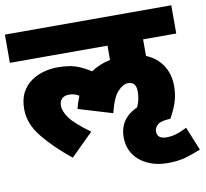

<svg xmlns="http://www.w3.org/2000/svg" viewBox="-82 -711 991 924"><g transform="rotate(-10 414.0 -249.5)"><path d="M219 -423Q275 -423 309.5 -411.5Q344 -400 383 -375Q423 -403 477 -414V-484H0V-622H813V-484H651V-403Q702 -382 730.5 -339Q759 -296 759 -237Q759 -196 748 -161Q737 -126 714 -85Q666 -83 650.5 -68.5Q635 -54 635 -37Q635 0 681 0Q704 0 726.5 -6.5Q749 -13 781 -29L828 86Q796 99 757.5 111Q719 123 664 123Q611 123 568.5 103.5Q526 84 501.5 48.5Q477 13 477 -35Q477 -82 500 -115Q523 -148 566 -167Q575 -187 578.5 -204.5Q582 -222 582 -242Q582 -289 543 -289Q518 -289 492 -261Q466 -233 448 -159L282 -209Q290 -242 302 -270Q280 -284 253 -284Q231 -284 218.5 -272Q206 -260 206 -238Q206 -210 231 -176Q256 -142 328 -90L219 18Q137 -48 83 -114Q29 -180 29 -252Q29 -301 47 -334Q65 -367 94 -386.5Q123 -406 156 -414.5Q189 -423 219 -423Z"/></g></svg>

Font: Noto Sans Black
Style: Regular
Weight: 900
Designer: Monotype Design Team
Foundry: Monotype Imaging Inc.
Version: Version 2.007